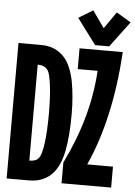

<svg xmlns="http://www.w3.org/2000/svg" viewBox="-62 -988 728 1034"><g transform="rotate(5 302.5 -471.0)"><path d="M399.9 -942.4 463.9 -851.6 526.9 -942.4 605.5 -895.5 502 -756.8H425.8L322.3 -895.5ZM310.5 0V-112.3Q436.5 -367.7 451.2 -620.1H343.8V-732.4H577.6Q555.2 -369.1 439.5 -113.3H578.6V0ZM13.7 0V-732.4H135.7Q218.3 -732.4 266.6 -674.3Q299.8 -634.8 316.9 -554.7Q332.5 -470.7 332.5 -376Q332.5 -256.8 316.9 -178.2Q301.3 -99.6 266.6 -58.1Q218.3 0 135.7 0ZM127 -625V-106.4Q161.1 -106.4 175.8 -123Q193.4 -142.6 202.1 -213.4Q210 -276.4 210 -367.2Q210 -458.5 202.1 -520.5Q194.3 -581.5 183.1 -599.1Q166.5 -625 127 -625Z"/></g></svg>

Font: Consola Mono
Style: Bold
Weight: 700
Monospace: yes
Designer: Wojciech Kalinowski "wmk69" (wmk69@o2.pl)
Foundry: Wojciech Kalinowski "wmk69" (wmk69@o2.pl)
Version: Version 2.1.0